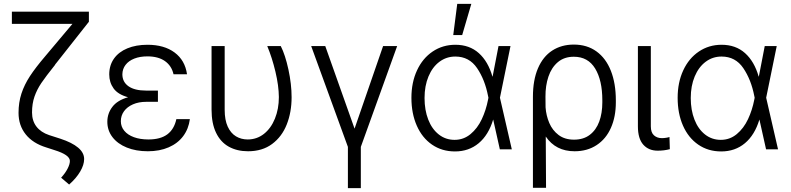

<svg xmlns="http://www.w3.org/2000/svg" viewBox="-20 -767 4060 986"><path d="M436.5 -655.3 268.6 -442.4Q264.6 -438.5 261.7 -432.6Q215.3 -374.5 192.6 -341.1Q169.9 -307.6 157.2 -271.2Q144.5 -234.9 144.5 -189.5Q144.5 -146.5 167.2 -116.9Q189.9 -87.4 232.4 -73.2L290 -54.7Q349.6 -35.2 380.9 -9Q412.1 17.1 412.1 49.8Q412.1 79.6 391.8 114Q371.6 148.4 335 180.7L293.9 145.5Q315.4 122.1 327.1 99.1Q338.9 76.2 338.9 59.6Q338.9 28.3 259.8 3.9L217.8 -9.8Q148.9 -30.8 112.1 -76.9Q75.2 -123 75.2 -187.5Q75.2 -240.7 90.1 -286.4Q105 -332 133.8 -376Q162.6 -419.9 210.9 -476.6L352.1 -644.5H41V-707H436.5Z M637.7 -267.6Q585.9 -281.7 563.5 -312.7Q541 -343.8 541 -384.8Q541 -431.6 565.4 -466.1Q589.8 -500.5 634.3 -518.8Q678.7 -537.1 737.3 -537.1Q823.2 -537.1 876.7 -497.3Q930.2 -457.5 940.4 -385.7H871.1Q861.3 -429.2 826.9 -453.4Q792.5 -477.5 737.3 -477.5Q698.7 -477.5 669.7 -466.1Q640.6 -454.6 624.8 -433.8Q608.9 -413.1 608.4 -385.7Q608.4 -346.2 639.9 -324Q671.4 -301.8 730.5 -301.8H791V-244.1H730.5Q692.4 -244.1 662.8 -231.2Q633.3 -218.3 616.9 -195.8Q600.6 -173.3 600.6 -144.5Q600.6 -116.7 618.2 -95.5Q635.7 -74.2 667.7 -62.5Q699.7 -50.8 742.2 -50.8Q804.2 -50.8 839.4 -77.1Q874.5 -103.5 885.7 -155.3H955.1Q948.7 -105.5 920.9 -68.1Q893.1 -30.8 846.4 -10.5Q799.8 9.8 739.3 9.8Q678.2 9.8 631.1 -9.3Q584 -28.3 557.6 -62.7Q531.2 -97.2 531.2 -141.6Q531.2 -184.1 556.9 -218Q582.5 -252 637.7 -267.6Z M1133.8 -530.3V-203.1Q1133.8 -150.9 1149.4 -116.9Q1165 -83 1191.7 -66.9Q1218.3 -50.8 1252 -50.8Q1298.8 -50.8 1335.2 -79.3Q1371.6 -107.9 1391.8 -157.7Q1412.1 -207.5 1412.1 -268.6Q1411.6 -326.7 1394.5 -398.7Q1377.4 -470.7 1352.5 -530.3H1421.9Q1444.8 -485.4 1461.2 -409.9Q1477.5 -334.5 1477.5 -267.6Q1477.5 -190.9 1452.6 -127.9Q1427.7 -64.9 1377.4 -27.6Q1327.1 9.8 1253.9 9.8Q1197.3 9.8 1155 -13.7Q1112.8 -37.1 1089.6 -85.2Q1066.4 -133.3 1066.4 -204.1V-530.3Z M1650.4 -530.3 1800.8 -106.4 1947.3 -530.3H2019.5L1833 -12.7V199.2H1766.6V-12.7L1578.1 -530.3Z M2092.8 -264.6Q2092.8 -343.8 2121.6 -405.8Q2150.4 -467.8 2201.9 -502.4Q2253.4 -537.1 2318.4 -537.1Q2391.1 -537.1 2439 -494.1Q2486.8 -451.2 2508.8 -374H2509.8L2540 -530.3H2601.6L2547.4 -265.1L2608.4 0H2546.9L2512.7 -153.3Q2488.8 -73.7 2438.2 -31.5Q2387.7 10.7 2316.4 10.7Q2249.5 10.7 2198.7 -24.2Q2147.9 -59.1 2120.4 -121.6Q2092.8 -184.1 2092.8 -264.6ZM2314.5 -48.8Q2360.8 -48.8 2396.5 -78.4Q2432.1 -107.9 2454.1 -154.8Q2476.1 -201.7 2486.3 -254.9L2488.3 -265.1L2486.3 -274.4Q2470.2 -357.9 2429.9 -417.2Q2389.6 -476.6 2318.4 -476.6Q2272.5 -476.6 2236.6 -449.7Q2200.7 -422.9 2180.4 -374.3Q2160.2 -325.7 2160.2 -263.7Q2160.2 -201.7 2179.2 -152.8Q2198.2 -104 2233.4 -76.4Q2268.6 -48.8 2314.5 -48.8ZM2328.1 -747.1H2400.4L2353.5 -586.9H2307.6Z M2926.8 -538.1Q2994.6 -538.1 3043.2 -502.9Q3091.8 -467.8 3117.2 -403.1Q3142.6 -338.4 3142.6 -252V-241.2Q3142.6 -167.5 3117.4 -110.6Q3092.3 -53.7 3044.2 -22Q2996.1 9.8 2930.7 9.8Q2834 9.8 2782.7 -65.9L2784.2 197.3H2716.8V-269.5Q2716.8 -356 2742.7 -416.3Q2768.6 -476.6 2815.9 -507.3Q2863.3 -538.1 2926.8 -538.1ZM2781.7 -215.8Q2784.7 -173.3 2800.8 -135.5Q2816.9 -97.7 2848.6 -73.7Q2880.4 -49.8 2927.7 -49.8Q2976.6 -49.8 3009 -74.7Q3041.5 -99.6 3057.4 -142.8Q3073.2 -186 3073.2 -241.2V-252Q3073.2 -354.5 3036.4 -415Q2999.5 -475.6 2926.8 -475.6Q2877.4 -475.6 2844.7 -447.8Q2812 -419.9 2796.4 -373.5Q2780.8 -327.1 2781.2 -270.5Z M3322.3 -530.3V-118.2Q3322.3 -86.4 3338.4 -72Q3354.5 -57.6 3378.9 -57.6Q3390.1 -57.6 3401.9 -59.6Q3413.6 -61.5 3418 -63.5L3419.9 -1Q3391.1 6.8 3357.4 6.8Q3311 6.8 3283.4 -24.2Q3255.9 -55.2 3255.9 -118.2V-530.3Z M3460 -264.6Q3460 -343.8 3488.8 -405.8Q3517.6 -467.8 3569.1 -502.4Q3620.6 -537.1 3685.5 -537.1Q3758.3 -537.1 3806.2 -494.1Q3854 -451.2 3876 -374H3877L3907.2 -530.3H3968.8L3914.6 -265.1L3975.6 0H3914.1L3879.9 -153.3Q3856 -73.7 3805.4 -31.5Q3754.9 10.7 3683.6 10.7Q3616.7 10.7 3565.9 -24.2Q3515.1 -59.1 3487.5 -121.6Q3460 -184.1 3460 -264.6ZM3681.6 -48.8Q3728 -48.8 3763.7 -78.4Q3799.3 -107.9 3821.3 -154.8Q3843.3 -201.7 3853.5 -254.9L3855.5 -265.1L3853.5 -274.4Q3837.4 -357.9 3797.1 -417.2Q3756.8 -476.6 3685.5 -476.6Q3639.6 -476.6 3603.8 -449.7Q3567.9 -422.9 3547.6 -374.3Q3527.3 -325.7 3527.3 -263.7Q3527.3 -201.7 3546.4 -152.8Q3565.4 -104 3600.6 -76.4Q3635.7 -48.8 3681.6 -48.8Z"/></svg>

Font: Pretendard Light
Style: Regular
Weight: 300
Designer: Base glyphs from Inter by Rasmus Andersson; Hangeul glyphs from Noto Sans CJK(Source Han Sans) by Jang Soo-young and Kan
Foundry: Kil Hyung-jin
Version: Version 1.309